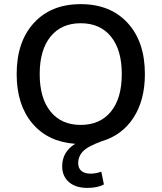

<svg xmlns="http://www.w3.org/2000/svg" viewBox="-20 -690 785 933"><path d="M404.8 223.1Q347.2 223.1 314.7 194.6Q282.2 166 282.2 118.2Q282.2 47.9 345.2 8.8Q212.9 -0.5 137 -90.6Q61 -180.7 61 -330.1Q61 -487.3 144.8 -578.6Q228.5 -669.9 372.1 -669.9Q516.1 -669.9 600.1 -578.6Q684.1 -487.3 684.1 -330.1Q684.1 -203.6 628.9 -118.4Q573.7 -33.2 475.1 -3.9Q407.2 20.5 383.5 45.2Q359.9 69.8 359.9 103Q359.9 127.4 375.7 140.6Q391.6 153.8 419.9 153.8Q446.8 153.8 472.2 144L484.9 206.1Q454.6 223.1 404.8 223.1ZM372.1 -577.1Q278.3 -577.1 225.6 -512.2Q172.9 -447.3 172.9 -330.1Q172.9 -212.9 225.6 -147.9Q278.3 -83 372.1 -83Q466.3 -83 519 -147.7Q571.8 -212.4 571.8 -330.1Q571.8 -447.8 519 -512.5Q466.3 -577.1 372.1 -577.1Z"/></svg>

Font: Work Sans Medium
Style: Regular
Weight: 500
Designer: Wei Huang
Foundry: Wei Huang
Version: Version 2.012